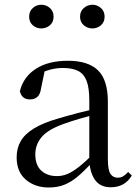

<svg xmlns="http://www.w3.org/2000/svg" viewBox="-20 -792 597 826"><path d="M189.7 14.6Q130.5 14.6 91.1 -19.1Q51.6 -52.8 51.6 -115.1Q51.6 -153.9 68.8 -184.3Q85.9 -214.6 125.4 -239Q164.9 -263.5 230.9 -282.3Q272.8 -294.9 318.8 -306.7Q364.8 -318.5 404.8 -327.7V-303.3Q364.8 -293.3 323.7 -281.5Q282.6 -269.7 248.6 -257Q185.3 -233.6 158.6 -201.7Q131.9 -169.7 131.9 -128.2Q131.9 -81.6 157.5 -58Q183.2 -34.4 225.1 -34.4Q247.6 -34.4 269.6 -43.3Q291.6 -52.2 319.7 -74.2Q347.7 -96.3 385.8 -134.4L394.5 -87.1H370.9Q339.7 -53.7 312.5 -31.1Q285.2 -8.4 256.1 3.1Q227 14.6 189.7 14.6ZM456.8 13.6Q412.1 13.6 389.8 -16.6Q367.5 -46.7 364.2 -99.7V-103.3V-359Q364.2 -415 352.1 -445.3Q339.9 -475.6 314.7 -487.6Q289.6 -499.6 250 -499.6Q221.3 -499.6 192.1 -491.4Q162.9 -483.2 129.7 -464.7L173.2 -491.9L156.8 -412.7Q153.2 -386 140.7 -375.2Q128.1 -364.3 109.4 -364.3Q73.2 -364.3 65.5 -399.7Q80.4 -461 134.1 -495.8Q187.8 -530.6 272.2 -530.6Q359.5 -530.6 401.8 -489.2Q444 -447.8 444 -354.6V-107.7Q444 -60.8 455.1 -44.2Q466.1 -27.5 486.4 -27.5Q499 -27.5 509 -33.2Q519 -38.8 531.4 -52.1L547.1 -36.7Q531.2 -10.7 508.6 1.4Q486 13.6 456.8 13.6ZM157.5 -669.7Q136.8 -669.7 121.1 -683.3Q105.4 -696.9 105.4 -720.3Q105.4 -743.4 121.1 -757.5Q136.8 -771.6 157.5 -771.6Q179 -771.6 194.7 -757.5Q210.5 -743.4 210.5 -720.3Q210.5 -696.9 194.7 -683.3Q179 -669.7 157.5 -669.7ZM378.1 -669.7Q356.6 -669.7 340.5 -683.3Q324.4 -696.9 324.4 -720.3Q324.4 -743.4 340.5 -757.5Q356.6 -771.6 378.1 -771.6Q398.2 -771.6 414.1 -757.5Q430 -743.4 430 -720.3Q430 -696.9 414.1 -683.3Q398.2 -669.7 378.1 -669.7Z"/></svg>

Font: Noto Serif JP
Style: Regular
Weight: 200
Designer: Ryoko NISHIZUKA 西塚涼子 (kana & ideographs); Frank Grießhammer (Latin, Greek & Cyrillic); Wenlong ZHANG 张文龙 (bopomofo); San
Foundry: Adobe
Version: Version 2.001;hotconv 1.1.0;makeotfexe 2.6.0